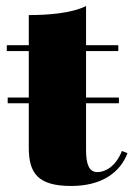

<svg xmlns="http://www.w3.org/2000/svg" viewBox="-20 -610 443 637"><path d="M5.5 -286.5V-267.5H75.5V-121C75.5 -36 104.5 7 216.5 7C317.5 7 379 -38 403 -102L384.5 -109C364.5 -59 330.5 -39 303.5 -39C276 -39 265.5 -63 265.5 -113V-267.5H374.5V-286.5H265.5V-440.5H372.5V-460H265.5V-590C215.5 -565 135.5 -560 75.5 -560V-460H2.5V-440.5H75.5V-286.5Z"/></svg>

Font: Bodoni* 11pt Fatface
Style: Regular
Weight: 900
Version: Version 2.3